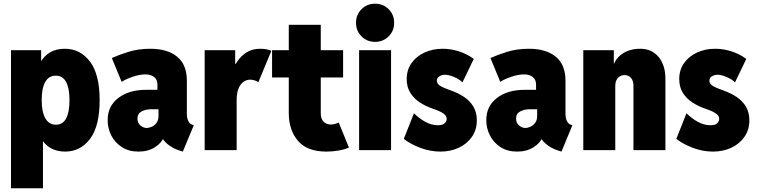

<svg xmlns="http://www.w3.org/2000/svg" viewBox="-20 -807 4069 1032"><path d="M39.1 205.1V-537.1H201.2V-478.5H221.7L201.2 -420.9V-104.5L236.3 -46.9H210.9V205.1ZM330.1 7.8Q240.7 7.8 198 -67.4Q155.3 -142.6 155.3 -271.5Q155.3 -399.9 197.5 -472.4Q239.7 -544.9 328.1 -544.9Q411.6 -544.9 463.6 -476.1Q515.6 -407.2 515.6 -268.6Q515.6 -128.9 463.9 -60.5Q412.1 7.8 330.1 7.8ZM280.3 -136.7Q317.9 -136.7 335.7 -170.9Q353.5 -205.1 353.5 -268.6Q353.5 -333 335.2 -366.7Q316.9 -400.4 279.3 -400.4Q242.7 -400.4 223.4 -366.9Q204.1 -333.5 204.1 -269.5Q204.1 -204.6 223.9 -170.7Q243.7 -136.7 280.3 -136.7Z M724.6 7.8Q671.9 7.8 634.8 -16.4Q597.7 -40.5 578.1 -79.1Q558.6 -117.7 558.6 -161.1Q558.6 -236.8 616 -280.5Q673.3 -324.2 764.6 -324.2H848.6V-219.7H790Q763.2 -219.7 741 -208Q718.8 -196.3 718.8 -169.9Q718.8 -146 734.9 -132.6Q751 -119.1 768.6 -119.1Q780.3 -119.1 795.2 -125.5Q810.1 -131.8 821 -146.2Q832 -160.6 832 -185.5V-254.9L826.2 -274.4V-352.5Q826.2 -379.9 807.9 -393.6Q789.6 -407.2 761.7 -407.2Q731.9 -407.2 695.1 -395Q658.2 -382.8 633.8 -367.2L581.1 -495.1Q616.2 -511.2 669.7 -528.1Q723.1 -544.9 788.1 -544.9Q879.9 -544.9 932.1 -502.2Q984.4 -459.5 984.4 -373V-194.3Q984.4 -173.3 991.5 -157.7Q998.5 -142.1 1010.7 -137.7L1021.5 -133.8L962.9 7.8L944.3 2Q904.8 -10.7 876.5 -35.9Q848.1 -61 842.8 -88.9L884.8 -58.6H808.6L860.4 -70.3Q849.6 -39.1 812.7 -15.6Q775.9 7.8 724.6 7.8Z M1080.1 0V-537.1H1244.1V-463.9H1259.8L1229.5 -425.8Q1237.8 -450.7 1256.6 -478.5Q1275.4 -506.3 1305.7 -525.6Q1335.9 -544.9 1378.9 -544.9Q1398.9 -544.9 1415.8 -541.3Q1432.6 -537.6 1438.5 -533.2L1368.2 -364.3Q1363.8 -369.6 1350.6 -374.3Q1337.4 -378.9 1324.2 -378.9Q1306.2 -378.9 1289.6 -367.7Q1272.9 -356.4 1262.5 -332.3Q1252 -308.1 1252 -269.5V0Z M1734.4 7.8Q1630.4 7.8 1581.3 -50.3Q1532.2 -108.4 1532.2 -199.2V-673.8H1704.1V-199.2Q1704.1 -168 1719.5 -152.8Q1734.9 -137.7 1758.8 -137.7Q1770 -137.7 1780.8 -140.9Q1791.5 -144 1800.8 -148.4L1855.5 -13.7Q1832 -3.4 1799.3 2.2Q1766.6 7.8 1734.4 7.8ZM1442.4 -390.6V-537.1H1824.2V-390.6Z M1910.2 0V-537.1H2082V0ZM1996.1 -582Q1952.6 -582 1923.1 -611.6Q1893.6 -641.1 1893.6 -684.6Q1893.6 -728 1923.1 -757.6Q1952.6 -787.1 1996.1 -787.1Q2039.6 -787.1 2069.1 -757.6Q2098.6 -728 2098.6 -684.6Q2098.6 -641.1 2069.1 -611.6Q2039.6 -582 1996.1 -582Z M2347.7 7.8Q2293 7.8 2239.7 -12.2Q2186.5 -32.2 2150.4 -60.5L2205.1 -198.2Q2231 -171.9 2264.9 -152.8Q2298.8 -133.8 2334 -133.8Q2358.4 -133.8 2369.6 -144Q2380.9 -154.3 2380.9 -168Q2380.9 -184.1 2364 -196.5Q2347.2 -209 2306.6 -222.7Q2269 -235.4 2237.1 -256.1Q2205.1 -276.9 2185.5 -307.9Q2166 -338.9 2166 -381.8Q2166 -431.2 2191.9 -467.8Q2217.8 -504.4 2261.7 -524.7Q2305.7 -544.9 2359.4 -544.9Q2404.3 -544.9 2448.2 -530.5Q2492.2 -516.1 2526.4 -490.2L2465.8 -364.3Q2449.2 -381.3 2420.4 -393.3Q2391.6 -405.3 2371.1 -405.3Q2356.4 -405.3 2342.3 -397.2Q2328.1 -389.2 2328.1 -373Q2328.1 -359.4 2341.8 -348.6Q2355.5 -337.9 2399.4 -322.3Q2441.9 -307.6 2474.4 -285.9Q2506.8 -264.2 2524.9 -233.2Q2543 -202.1 2543 -160.2Q2543 -109.4 2516.6 -71.5Q2490.2 -33.7 2446 -12.9Q2401.9 7.8 2347.7 7.8Z M2759.8 7.8Q2707 7.8 2669.9 -16.4Q2632.8 -40.5 2613.3 -79.1Q2593.8 -117.7 2593.8 -161.1Q2593.8 -236.8 2651.1 -280.5Q2708.5 -324.2 2799.8 -324.2H2883.8V-219.7H2825.2Q2798.3 -219.7 2776.1 -208Q2753.9 -196.3 2753.9 -169.9Q2753.9 -146 2770 -132.6Q2786.1 -119.1 2803.7 -119.1Q2815.4 -119.1 2830.3 -125.5Q2845.2 -131.8 2856.2 -146.2Q2867.2 -160.6 2867.2 -185.5V-254.9L2861.3 -274.4V-352.5Q2861.3 -379.9 2843 -393.6Q2824.7 -407.2 2796.9 -407.2Q2767.1 -407.2 2730.2 -395Q2693.4 -382.8 2668.9 -367.2L2616.2 -495.1Q2651.4 -511.2 2704.8 -528.1Q2758.3 -544.9 2823.2 -544.9Q2915 -544.9 2967.3 -502.2Q3019.5 -459.5 3019.5 -373V-194.3Q3019.5 -173.3 3026.6 -157.7Q3033.7 -142.1 3045.9 -137.7L3056.6 -133.8L2998 7.8L2979.5 2Q2939.9 -10.7 2911.6 -35.9Q2883.3 -61 2877.9 -88.9L2919.9 -58.6H2843.8L2895.5 -70.3Q2884.8 -39.1 2847.9 -15.6Q2811 7.8 2759.8 7.8Z M3115.2 0V-537.1H3279.3V-465.8H3302.7L3273.4 -438.5Q3281.7 -486.8 3322 -515.9Q3362.3 -544.9 3420.9 -544.9Q3483.4 -544.9 3520 -500.7Q3556.6 -456.5 3556.6 -383.8V0H3384.8V-347.7Q3384.8 -372.1 3371.8 -387.7Q3358.9 -403.3 3336.9 -403.3Q3321.8 -403.3 3310.5 -396Q3299.3 -388.7 3293.2 -376Q3287.1 -363.3 3287.1 -346.7V0Z M3812.5 7.8Q3757.8 7.8 3704.6 -12.2Q3651.4 -32.2 3615.2 -60.5L3669.9 -198.2Q3695.8 -171.9 3729.7 -152.8Q3763.7 -133.8 3798.8 -133.8Q3823.2 -133.8 3834.5 -144Q3845.7 -154.3 3845.7 -168Q3845.7 -184.1 3828.9 -196.5Q3812 -209 3771.5 -222.7Q3733.9 -235.4 3701.9 -256.1Q3669.9 -276.9 3650.4 -307.9Q3630.9 -338.9 3630.9 -381.8Q3630.9 -431.2 3656.7 -467.8Q3682.6 -504.4 3726.6 -524.7Q3770.5 -544.9 3824.2 -544.9Q3869.1 -544.9 3913.1 -530.5Q3957 -516.1 3991.2 -490.2L3930.7 -364.3Q3914.1 -381.3 3885.3 -393.3Q3856.4 -405.3 3835.9 -405.3Q3821.3 -405.3 3807.1 -397.2Q3793 -389.2 3793 -373Q3793 -359.4 3806.6 -348.6Q3820.3 -337.9 3864.3 -322.3Q3906.7 -307.6 3939.2 -285.9Q3971.7 -264.2 3989.7 -233.2Q4007.8 -202.1 4007.8 -160.2Q4007.8 -109.4 3981.4 -71.5Q3955.1 -33.7 3910.9 -12.9Q3866.7 7.8 3812.5 7.8Z"/></svg>

Font: Reddit Sans Condensed Black
Style: Regular
Weight: 900
Designer: Stephen Hutchings
Foundry: Reddit
Version: Version 1.014